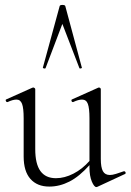

<svg xmlns="http://www.w3.org/2000/svg" viewBox="-20 -750 530 779"><path d="M484 -55Q488 -55 489.5 -50.5Q491 -46 487 -44L375 8L371 9Q362 9 352.5 -13.5Q343 -36 343 -71V-80Q302 -34 262 -13.5Q222 7 180 7Q131 7 103.5 -24Q76 -55 76 -115V-270Q76 -311 69.5 -328.5Q63 -346 47 -346Q32 -346 11 -336H9Q5 -336 3.5 -341Q2 -346 6 -347L111 -394L115 -395Q117 -395 120 -393Q123 -391 123 -388V-145Q123 -85 144 -56Q165 -27 207 -27Q242 -27 278 -45.5Q314 -64 343 -97V-270Q343 -311 336.5 -328.5Q330 -346 313 -346Q298 -346 277 -336H275Q271 -336 270 -341Q269 -346 273 -347L378 -394L381 -395Q384 -395 386.5 -393Q389 -391 389 -388V-105Q389 -71 397.5 -55.5Q406 -40 426 -40Q436 -40 450.5 -44.5Q465 -49 482 -55ZM302 -474 233 -653 165 -474Q165 -472 161 -472Q158 -472 155.5 -473.5Q153 -475 154 -476L222 -725Q223 -730 233 -730Q244 -730 245 -725L312 -476Q314 -474 308.5 -472.5Q303 -471 302 -474Z"/></svg>

Font: Cormorant Infant Light
Style: Regular
Weight: 300
Designer: Christian Thalmann (Catharsis Fonts)
Version: Version 3.000